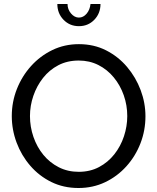

<svg xmlns="http://www.w3.org/2000/svg" viewBox="-20 -936 788 961"><path d="M39 -355Q39 -426 64.5 -490.5Q90 -555 135.5 -605.5Q181 -656 242 -685.5Q303 -715 375 -715Q450 -715 511 -684Q572 -653 616 -601Q660 -549 684 -485Q708 -421 708 -354Q708 -283 683 -218.5Q658 -154 612.5 -103.5Q567 -53 506 -24Q445 5 373 5Q298 5 237 -25Q176 -55 131.5 -106.5Q87 -158 63 -222.5Q39 -287 39 -355ZM374 -76Q431 -76 476 -100Q521 -124 552.5 -164Q584 -204 600.5 -254Q617 -304 617 -355Q617 -409 599.5 -459Q582 -509 549.5 -548.5Q517 -588 472.5 -610.5Q428 -633 374 -633Q317 -633 272 -609.5Q227 -586 195.5 -546Q164 -506 147 -456.5Q130 -407 130 -355Q130 -301 147.5 -250.5Q165 -200 197 -161Q229 -122 274 -99Q319 -76 374 -76ZM433 -916H483Q483 -869 452 -837Q421 -805 375 -805Q329 -805 298 -837Q267 -869 267 -916H318Q318 -889 335.5 -868.5Q353 -848 375 -848Q397 -848 413.5 -867.5Q430 -887 433 -916Z"/></svg>

Font: YasnoRaleway Medium
Style: Regular
Weight: 500
Designer: Matt McInerney, Pablo Impallari, Rodrigo Fuenzalida
Foundry: Matt McInerney, Pablo Impallari, Rodrigo Fuenzalida
Version: Version 4.026